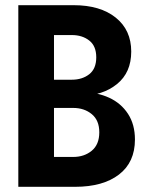

<svg xmlns="http://www.w3.org/2000/svg" viewBox="-20 -720 579 740"><path d="M139.4 -115.1H262.2Q304.7 -115.1 333.7 -139.1Q362.7 -163.1 362.7 -210.1Q362.7 -256.3 333.7 -280.1Q304.7 -304 262.2 -304H110.6V-412.8H256.9Q297.1 -412.8 324.1 -434Q351 -455.2 351 -499.1Q351 -542.6 324.1 -563.7Q297.1 -584.9 256.9 -584.9H139.4V-700H264.1Q366.3 -700 426.1 -652.1Q485.8 -604.2 485.8 -521.2Q485.8 -440.4 430.8 -395.9Q375.7 -351.4 293.3 -351.4L298.5 -364.5Q354.7 -364.5 400.6 -343.4Q446.4 -322.4 473.3 -281.3Q500.1 -240.3 500.1 -182.3Q500.1 -94.5 438.6 -47.3Q377 0 269.4 0H139.4ZM50.6 -700H188.1V0H50.6Z"/></svg>

Font: TASA Explorer VF
Style: Regular
Weight: 400
Designer: Weizhong Zhang
Foundry: Local Remote
Version: Version 1.000;Glyphs 3.2 (3192)